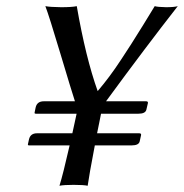

<svg xmlns="http://www.w3.org/2000/svg" viewBox="-20 -595 592 618"><path d="M95.7 -229Q92.3 -229 91.6 -230.2Q90.8 -231.4 91.8 -234.9L94.7 -249Q99.1 -269 121.1 -269H221.2Q210.9 -300.3 174.3 -422.6Q137.7 -544.9 126 -575.2Q140.1 -572.3 176.8 -571.8Q211.9 -571.8 227.1 -575.2Q255.9 -409.2 294.4 -301.8Q314 -324.7 332 -348.9Q350.1 -373 370.6 -404.3Q391.1 -435.5 403.3 -454.6Q415.5 -473.6 441.7 -515.9Q467.8 -558.1 478 -575.2Q487.3 -572.3 514.6 -571.8Q540.5 -571.8 552.2 -575.2Q449.7 -444.3 321.3 -269H450.2Q457 -269 456.1 -263.2L451.2 -242.2Q448.2 -229 425.8 -229H305.2Q304.2 -223.6 299.6 -200.9Q294.9 -178.2 292.5 -166H428.2Q435.1 -166 434.1 -160.2L429.7 -140.1Q426.8 -127 403.8 -127H285.2Q266.6 -29.8 262.2 2.9Q249 0 216.8 0Q186 0 171.4 2.9Q183.1 -34.7 204.1 -127H74.2Q70.8 -127 70.1 -128.2Q69.3 -129.4 70.3 -132.8L73.2 -146Q77.6 -166 99.1 -166H212.9Q215.3 -177.2 226.6 -229Z"/></svg>

Font: Linux Biolinum O
Style: Italic
Weight: 400
Italic angle: -12°
Designer: Philipp H. Poll
Foundry: Philipp H. Poll
Version: Version 1.1.3